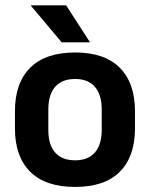

<svg xmlns="http://www.w3.org/2000/svg" viewBox="-20 -706 577 739"><path d="M269 13.5Q155 13.5 96.2 -45Q37.5 -103.5 37.5 -211.5V-278Q37.5 -386.5 96.2 -445.2Q155 -504 269 -504Q382.5 -504 441 -445.2Q499.5 -386.5 499.5 -278V-211.5Q499.5 -103.5 441.2 -45Q383 13.5 269 13.5ZM269 -89Q319 -89 345.2 -119Q371.5 -149 371.5 -205V-284.5Q371.5 -341.5 345.2 -371.8Q319 -402 269 -402Q218.5 -402 192.2 -371.8Q166 -341.5 166 -284.5V-205Q166 -149 192.2 -119Q218.5 -89 269 -89ZM234.5 -685.5 325.5 -544.5V-543H217.5L99 -684V-685.5Z"/></svg>

Font: Anek Telugu Medium SemiBold
Style: Regular
Weight: 600
Version: Version 1.003